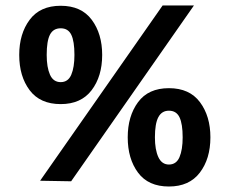

<svg xmlns="http://www.w3.org/2000/svg" viewBox="-20 -658 833 699"><path d="M201 -279Q126 -279 88 -329.5Q50 -380 50 -458Q50 -535 88 -586Q126 -637 201 -637Q276 -637 314 -586Q352 -535 352 -458Q352 -380 313.5 -329.5Q275 -279 201 -279ZM595 21Q520 21 482.5 -29.5Q445 -80 445 -158Q445 -235 482.5 -286Q520 -337 595 -337Q670 -337 708 -286Q746 -235 746 -158Q746 -80 707.5 -29.5Q669 21 595 21ZM686 -638 239 2 126 0 572 -638ZM544 -158Q544 -113 556.5 -86Q569 -59 595 -59Q622 -59 633.5 -86Q645 -113 645 -158Q645 -207 633.5 -231Q622 -255 595 -255Q569 -255 556.5 -231.5Q544 -208 544 -158ZM150 -458Q150 -413 162 -386Q174 -359 201 -359Q228 -359 239.5 -386Q251 -413 251 -458Q251 -508 239.5 -531.5Q228 -555 201 -555Q174 -555 162 -532Q150 -509 150 -458Z"/></svg>

Font: Reem Kufi Medium
Style: Regular
Weight: 500
Designer: Khaled Hosny
Version: Version 1.001